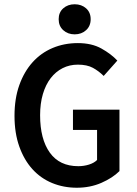

<svg xmlns="http://www.w3.org/2000/svg" viewBox="-20 -868 640 900"><path d="M340 12Q278 12 224.5 -10Q171 -32 132 -75Q93 -118 70.5 -181Q48 -244 48 -325Q48 -406 70.5 -469Q93 -532 132.5 -576Q172 -620 226.5 -643Q281 -666 345 -666Q410 -666 455.5 -640.5Q501 -615 530 -584L466 -512Q443 -535 415.5 -550Q388 -565 345 -565Q306 -565 273.5 -548.5Q241 -532 217.5 -501.5Q194 -471 181 -427Q168 -383 168 -328Q168 -216 213.5 -152.5Q259 -89 347 -89Q373 -89 397 -96.5Q421 -104 435 -118V-259H322V-354H540V-66Q508 -34 455.5 -11Q403 12 340 12ZM330 -707Q298 -707 276.5 -726.5Q255 -746 255 -778Q255 -810 276.5 -829Q298 -848 330 -848Q362 -848 383.5 -829Q405 -810 405 -778Q405 -746 383.5 -726.5Q362 -707 330 -707Z"/></svg>

Font: Source Code Pro Semibold
Style: Regular
Weight: 600
Monospace: yes
Designer: Paul D. Hunt, Teo Tuominen
Foundry: Adobe Systems Incorporated
Version: Version 2.030;PS 1.000;hotconv 16.6.51;makeotf.lib2.5.65220